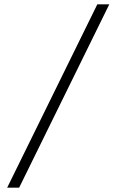

<svg xmlns="http://www.w3.org/2000/svg" viewBox="-20 -790 522 882"><path d="M13 72 427 -770H482L68 72Z"/></svg>

Font: Exo Thin Light
Style: Italic
Weight: 300
Italic angle: -9°
Version: Version 2.000